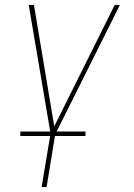

<svg xmlns="http://www.w3.org/2000/svg" viewBox="-20 -540 540 775"><path d="M148 215 184 -1 96 -520H117L199 -30L443 -520H464L203 2L168 215ZM325 9H62V-9H325Z"/></svg>

Font: Iosevka Thin Oblique
Style: Regular
Weight: 100
Italic angle: -9°
Monospace: yes
Designer: Belleve Invis
Foundry: Belleve Invis
Version: Version 32.5.0; ttfautohint (v1.8.4)